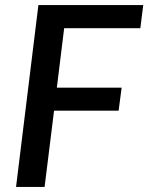

<svg xmlns="http://www.w3.org/2000/svg" viewBox="-20 -740 587 760"><path d="M234 -628.5 205 -393H461.5L449.5 -302H194L156.5 0H43.5L132 -720H547L535.5 -628.5Z"/></svg>

Font: Lato 2
Style: Italic
Weight: 600
Italic angle: -7°
Designer: Lukasz Dziedzic with Adam Twardoch and Botio Nikoltchev
Foundry: tyPoland Lukasz Dziedzic
Version: Version 2.015; 2015-08-06; http://www.latofonts.com/